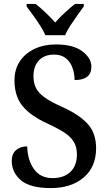

<svg xmlns="http://www.w3.org/2000/svg" viewBox="-20 -951 555 981"><path d="M239 10Q134 10 87 -30Q40 -70 40 -129Q40 -165 62 -184Q84 -203 119 -203Q121 -132 154 -86.5Q187 -41 248 -41Q307 -41 340 -73Q373 -105 373 -162Q373 -199 357.5 -225.5Q342 -252 309 -273.5Q276 -295 224 -319Q136 -359 95 -409.5Q54 -460 54 -540Q54 -597 81.5 -638Q109 -679 157 -701.5Q205 -724 265 -724Q354 -724 400.5 -689Q447 -654 447 -610Q447 -542 361 -542Q361 -574 350.5 -604Q340 -634 317 -653Q294 -672 256 -672Q207 -672 179 -642.5Q151 -613 151 -562Q151 -527 164 -501Q177 -475 209 -452.5Q241 -430 297 -405Q384 -366 427.5 -318.5Q471 -271 471 -194Q471 -98 407.5 -44Q344 10 239 10ZM212 -771Q202 -794 185 -820.5Q168 -847 149 -873Q130 -899 116 -918V-931H162Q186 -912 213.5 -886Q241 -860 262 -836Q283 -860 311 -886Q339 -912 363 -931H408V-918Q394 -899 375.5 -873Q357 -847 339.5 -820.5Q322 -794 313 -771Z"/></svg>

Font: Noto Serif Thai SemiCondensed Medium
Style: Regular
Weight: 500
Width: 4
Designer: Monotype Design Team
Foundry: Monotype Imaging Inc.
Version: Version 2.002; ttfautohint (v1.8.4.7-5d5b)